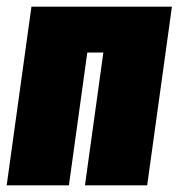

<svg xmlns="http://www.w3.org/2000/svg" viewBox="-32 -554 534 574"><path d="M222 0 277 -397H229L174 0H-12L62 -534H482L408 0Z"/></svg>

Font: Fira Sans Extra Condensed Black
Style: Italic
Weight: 900
Width: 3
Italic angle: -8°
Designer: Carrois Corporate & Edenspiekermann AG
Foundry: Carrois Corporate GbR & Edenspiekermann AG
Version: Version 4.203